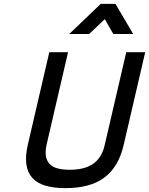

<svg xmlns="http://www.w3.org/2000/svg" viewBox="-20 -964 771 993"><path d="M221 -216Q213 -179 218 -154Q223 -129 238.5 -114Q254 -99 280 -92.5Q306 -86 340 -86Q375 -86 404.5 -92.5Q434 -99 457.5 -114Q481 -129 497.5 -154Q514 -179 522 -216L633 -694H731L620 -216Q606 -155 580 -112.5Q554 -70 516 -43Q478 -16 428.5 -3.5Q379 9 318 9Q259 9 216 -3.5Q173 -16 148 -43Q123 -70 116.5 -112.5Q110 -155 124 -216L235 -694H332ZM501 -944H577L669 -788H566L522 -865L441 -788H338Z"/></svg>

Font: Panefresco 600wt
Style: Italic
Weight: 600
Foundry: Campivisivi & Chank Co
Version: Version 1.000